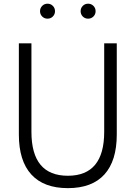

<svg xmlns="http://www.w3.org/2000/svg" viewBox="-20 -979 716 1014"><path d="M338.4 14.6Q211.4 14.6 145.5 -57.4Q79.6 -129.4 79.6 -268.6V-750H146V-282.7Q146 -50.8 338.4 -50.8Q530.3 -50.8 530.3 -282.7V-750H596.7V-268.6Q596.7 -129.4 531.2 -57.4Q465.8 14.6 338.4 14.6ZM473.4 -891.8Q461.9 -880.4 445.3 -880.4Q428.7 -880.4 417.2 -891.8Q405.8 -903.3 405.8 -919.9Q405.8 -936.5 417.2 -948Q428.7 -959.5 445.3 -959.5Q461.9 -959.5 473.4 -948Q484.9 -936.5 484.9 -919.9Q484.9 -903.3 473.4 -891.8ZM202.9 -891.8Q191.4 -903.3 191.4 -919.9Q191.4 -936.5 202.9 -948Q214.4 -959.5 231 -959.5Q247.6 -959.5 259 -948Q270.5 -936.5 270.5 -919.9Q270.5 -903.3 259 -891.8Q247.6 -880.4 231 -880.4Q214.4 -880.4 202.9 -891.8Z"/></svg>

Font: Spartan MB
Style: Regular
Weight: 400
Designer: Matt Bailey, Mirko Velimirovic
Foundry: Matt Bailey
Version: Version 1.005